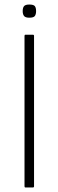

<svg xmlns="http://www.w3.org/2000/svg" viewBox="-20 -826 257 846"><path d="M130 -5Q130 0 125 0H92Q88 0 88 -5V-668Q88 -673 92 -673H125Q130 -673 130 -668ZM139 -777Q139 -763 133.5 -755.5Q128 -748 109 -748Q92 -748 86 -755.5Q80 -763 80 -777Q80 -792 86 -799Q92 -806 109 -806Q128 -806 133.5 -799Q139 -792 139 -777Z"/></svg>

Font: Glory ExtraLight
Style: Regular
Weight: 250
Version: Version 1.011